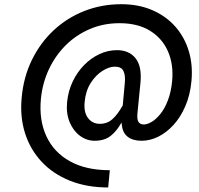

<svg xmlns="http://www.w3.org/2000/svg" viewBox="-20 -670 924 890"><path d="M481.5 199Q382 199 303.8 167.5Q225.5 136 172.8 79.5Q120 23 96 -52.8Q72 -128.5 80.5 -217Q89 -313 128 -392.5Q167 -472 229 -529.8Q291 -587.5 371 -619Q451 -650.5 542 -650.5Q622.5 -650.5 686 -623Q749.5 -595.5 792.5 -546.8Q835.5 -498 855 -433.5Q874.5 -369 867.5 -294.5Q861.5 -229.5 839.2 -178Q817 -126.5 784.2 -90.8Q751.5 -55 713.2 -36.2Q675 -17.5 636.5 -17.5Q596.5 -17.5 573 -35.2Q549.5 -53 545.5 -86L543 -102Q523 -64.5 494 -41Q465 -17.5 419 -17.5Q382 -17.5 351 -40.2Q320 -63 303 -103.5Q286 -144 291 -196.5Q296 -248 317 -292Q338 -336 370 -368.5Q402 -401 441 -419.2Q480 -437.5 522 -437.5Q578.5 -437.5 608.5 -399.8Q638.5 -362 631 -285.5L617 -144Q614.5 -116.5 622 -104.8Q629.5 -93 646.5 -93Q662.5 -93 683 -105Q703.5 -117 723.5 -141.8Q743.5 -166.5 758.2 -204.8Q773 -243 778 -294.5Q785 -371 758.8 -431.5Q732.5 -492 675.8 -527.2Q619 -562.5 534 -562.5Q459.5 -562.5 396 -535.2Q332.5 -508 284.2 -459.8Q236 -411.5 206.2 -347.8Q176.5 -284 169.5 -210.5Q160.5 -113.5 194.8 -39Q229 35.5 303.5 77.2Q378 119 489 119ZM443 -96Q477 -96 501.2 -117.8Q525.5 -139.5 549 -181.5L558.5 -284.5Q562 -321.5 552 -341.2Q542 -361 512.5 -361Q485.5 -361 454.5 -341.2Q423.5 -321.5 400.2 -285Q377 -248.5 372.5 -198Q367.5 -149.5 388 -122.8Q408.5 -96 443 -96Z"/></svg>

Font: Karla Medium
Style: Italic
Weight: 500
Italic angle: -8°
Designer: Jonathan Pinhorn
Version: Version 2.001